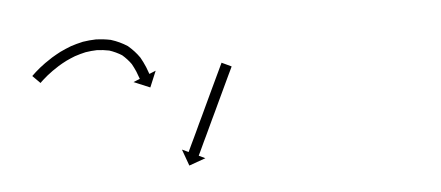

<svg xmlns="http://www.w3.org/2000/svg" viewBox="-31 -645 820 357"><g transform="rotate(-5 379.0 -466.5)"><path d="M35.5 -535.8C34.9 -535.2 34.2 -534.6 33.6 -534L47.7 -519.8C48.3 -520.4 48.9 -521 49.5 -521.5C49.5 -521.5 49.4 -521.5 49.4 -521.5C49.4 -521.5 49.4 -521.5 49.4 -521.5C51 -523 52.6 -524.5 54.3 -526C54.3 -526 54.2 -526 54.2 -526C54.2 -525.9 54.2 -525.9 54.2 -525.9C56.7 -528.1 59.2 -530.3 61.8 -532.4C61.8 -532.4 61.7 -532.3 61.7 -532.3C61.6 -532.3 61.6 -532.3 61.6 -532.3C64.9 -534.9 68.3 -537.5 71.8 -540C71.8 -540 71.7 -540 71.7 -540C71.6 -539.9 71.6 -539.9 71.6 -539.9C75.7 -542.8 79.9 -545.6 84.2 -548.3C84.2 -548.3 84.2 -548.3 84.1 -548.3C84.1 -548.2 84 -548.2 84 -548.2C88.9 -551.2 94 -554 99.1 -556.6C99.1 -556.6 99 -556.6 99 -556.5C98.9 -556.5 98.8 -556.5 98.8 -556.5C104.6 -559.2 110.5 -561.8 116.5 -564.1C116.5 -564.1 116.4 -564 116.3 -564C116.2 -564 116.1 -563.9 116.1 -563.9C122.7 -566.1 129.5 -568 136.3 -569.5C136.3 -569.5 136.1 -569.5 136 -569.5C135.9 -569.4 135.7 -569.4 135.7 -569.4C143.1 -570.6 150.6 -571.3 158 -571.5C158 -571.5 157.9 -571.5 157.7 -571.5C157.5 -571.5 157.4 -571.5 157.4 -571.5C165.2 -571.2 172.9 -570.2 180.5 -568.7C180.5 -568.7 180.3 -568.8 180 -568.8C179.8 -568.9 179.5 -569 179.5 -569C188.2 -566.2 196.6 -562.3 204.3 -557.4C204.3 -557.3 204 -557.6 203.7 -557.8C203.4 -558 203.1 -558.2 203.1 -558.2C209.5 -552.7 215.4 -546.4 220.2 -539.5C220.2 -539.5 220.1 -539.7 219.9 -539.9C219.8 -540.1 219.7 -540.3 219.7 -540.3C222.4 -535.4 224.9 -530.4 227.1 -525.3C227.1 -525.3 227.1 -525.4 227 -525.4C227 -525.5 227 -525.6 227 -525.6C228.1 -522.6 229.2 -519.7 230.3 -516.7L230.3 -516.7L230.3 -516.7C230.8 -515.3 231.3 -513.9 231.9 -512.5C231.9 -512.5 231.9 -512.5 231.9 -512.5C231.9 -512.5 231.9 -512.4 231.9 -512.4C232 -512.1 232.2 -511.7 232.3 -511.3L220.1 -506.4L250.4 -493.7L263 -523.9L250.8 -518.9C250.7 -519.2 250.6 -519.5 250.5 -519.9C250.5 -519.9 250.5 -519.8 250.5 -519.8C250.5 -519.8 250.5 -519.8 250.5 -519.8C250 -521 249.5 -522.3 249.1 -523.6L249.1 -523.6L249.1 -523.6C248 -526.6 246.8 -529.7 245.7 -532.7C245.7 -532.7 245.6 -532.8 245.6 -532.9C245.6 -533 245.5 -533 245.5 -533C243.1 -538.9 240.2 -544.5 237.1 -550.1C237.1 -550.1 237 -550.3 236.9 -550.5C236.8 -550.7 236.6 -550.9 236.6 -550.9C230.9 -559.2 223.9 -566.7 216.2 -573.3C216.2 -573.3 215.9 -573.6 215.7 -573.8C215.4 -574 215.1 -574.2 215.1 -574.2C205.9 -580.1 195.9 -584.8 185.5 -588C185.5 -588 185.3 -588.1 185 -588.2C184.8 -588.2 184.5 -588.3 184.5 -588.3C175.8 -590.1 167 -591.1 158.2 -591.5C158.2 -591.5 158 -591.5 157.8 -591.5C157.7 -591.5 157.5 -591.5 157.5 -591.5C149.1 -591.3 140.8 -590.5 132.5 -589.2C132.5 -589.2 132.4 -589.1 132.2 -589.1C132.1 -589.1 131.9 -589 131.9 -589C124.4 -587.4 117 -585.3 109.7 -582.9C109.7 -582.9 109.6 -582.8 109.5 -582.8C109.4 -582.8 109.3 -582.7 109.3 -582.7C102.8 -580.2 96.4 -577.5 90.2 -574.5C90.2 -574.5 90.1 -574.5 90 -574.4C90 -574.4 89.9 -574.4 89.9 -574.4C84.4 -571.5 79 -568.5 73.7 -565.3C73.7 -565.3 73.7 -565.3 73.6 -565.3C73.6 -565.2 73.5 -565.2 73.5 -565.2C69 -562.3 64.5 -559.3 60.1 -556.2C60.1 -556.2 60 -556.2 60 -556.2C60 -556.2 59.9 -556.1 59.9 -556.1C56.3 -553.4 52.7 -550.7 49.1 -547.9C49.1 -547.9 49.1 -547.9 49.1 -547.8C49 -547.8 49 -547.8 49 -547.8C46.3 -545.5 43.6 -543.2 40.9 -540.9C40.9 -540.9 40.9 -540.9 40.9 -540.8C40.8 -540.8 40.8 -540.8 40.8 -540.8C39 -539.2 37.3 -537.6 35.6 -535.9C35.6 -535.9 35.5 -535.9 35.5 -535.9C35.5 -535.9 35.5 -535.8 35.5 -535.8ZM403.6 -517.7C403.8 -518.3 404.1 -518.9 404.4 -519.5L386.3 -528C386 -527.4 385.7 -526.8 385.5 -526.2C384.7 -524.5 383.9 -522.8 383.1 -521.2C381.8 -518.5 380.6 -515.9 379.4 -513.3C377.7 -509.8 376.1 -506.4 374.5 -503C372.6 -499 370.7 -494.9 368.8 -490.9C366.7 -486.4 364.6 -481.9 362.4 -477.4C360.2 -472.5 357.9 -467.7 355.6 -462.9C353.3 -457.9 350.9 -452.9 348.6 -448C346.2 -443 343.9 -438 341.6 -433C339.3 -428.2 337 -423.4 334.7 -418.6C332.6 -414 330.5 -409.5 328.4 -405C326.5 -401 324.6 -396.9 322.7 -392.9C321 -389.5 319.4 -386.1 317.8 -382.7C316.6 -380 315.3 -377.4 314.1 -374.8C313.3 -373.1 312.5 -371.4 311.7 -369.7C311.4 -369.1 311.2 -368.5 310.9 -367.9L298.9 -373.5L310 -342.7L340.9 -353.7L329 -359.4C329.2 -360 329.5 -360.6 329.8 -361.2C330.6 -362.8 331.4 -364.5 332.2 -366.2C333.4 -368.9 334.7 -371.5 335.9 -374.1C337.5 -377.5 339.1 -381 340.7 -384.4C342.7 -388.4 344.6 -392.5 346.5 -396.5C348.6 -401 350.7 -405.5 352.8 -410C355.1 -414.8 357.4 -419.7 359.6 -424.5C362 -429.5 364.3 -434.4 366.7 -439.4C369 -444.4 371.4 -449.4 373.7 -454.4C376 -459.2 378.3 -464 380.5 -468.8C382.7 -473.3 384.8 -477.8 386.9 -482.4C388.8 -486.4 390.7 -490.4 392.6 -494.5C394.2 -497.9 395.8 -501.3 397.4 -504.7C398.7 -507.4 399.9 -510 401.2 -512.6C402 -514.3 402.8 -516 403.6 -517.7Z"/></g></svg>

Font: FRB American Cursive Just Arrows Ultra
Style: Bold Italic
Weight: 1000
Italic angle: -25°
Version: Version 2.0;Modular Font Editor K font №1